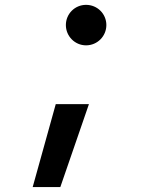

<svg xmlns="http://www.w3.org/2000/svg" viewBox="-20 -547 626 780"><path d="M112.8 212.9H225.1L341.3 -124H206.5ZM329.6 -362.8C375.5 -362.8 412.1 -399.9 412.1 -445.3C412.1 -490.7 375.5 -527.3 329.6 -527.3C284.2 -527.3 247.6 -490.7 247.6 -445.3C247.6 -399.9 284.2 -362.8 329.6 -362.8Z"/></svg>

Font: Cascadia Mono SemiBold
Style: Italic
Weight: 600
Italic angle: -10°
Monospace: yes
Designer: Aaron Bell
Foundry: Saja Typeworks
Version: Version 2404.023